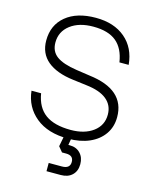

<svg xmlns="http://www.w3.org/2000/svg" viewBox="-127 -742 823 1033"><g transform="rotate(15 284.5 -226.0)"><path d="M278 -10 264.5 59.5 288 88H311Q352 88 352 124Q352 161 307 161H233.5V207H313Q353 207 376.2 184.5Q399.5 162 399.5 124Q399.5 86.5 377.2 63.2Q355 40 319 40H310.5L319 -10ZM320.5 -295.5Q397 -287 435.2 -255.5Q473.5 -224 473.5 -172Q473.5 -112 425.8 -76.5Q378 -41 301 -41Q209.5 -41 159.5 -77.5Q109.5 -114 97 -190.5H43.5Q53 -101.5 119.8 -46.8Q186.5 8 300 8Q368 8 418.5 -14.2Q469 -36.5 497.2 -77Q525.5 -117.5 525.5 -172Q525.5 -325.5 324 -350L249 -361Q172 -372.5 136.2 -398.8Q100.5 -425 100.5 -474.5Q100.5 -535.5 148.8 -572.5Q197 -609.5 276.5 -609.5Q360 -609.5 404.8 -572.5Q449.5 -535.5 461 -460H512.5Q504 -553 441.5 -606Q379 -659 277.5 -659Q172 -659 111 -608.8Q50 -558.5 50 -472.5Q50 -400.5 100.2 -358.5Q150.5 -316.5 245 -305Z"/></g></svg>

Font: Overused Grotesk Light
Style: Regular
Weight: 300
Designer: RandomMaerks
Version: Version 0.005